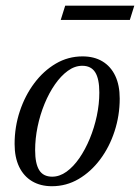

<svg xmlns="http://www.w3.org/2000/svg" viewBox="-20 -634 484 664"><path d="M265.5 -439Q305.5 -439 334.2 -421.8Q363 -404.5 378.5 -372Q394 -339.5 394 -293Q394 -234.5 376.2 -180Q358.5 -125.5 326.5 -82.8Q294.5 -40 252 -15Q209.5 10 159.5 10Q120 10 91 -7.2Q62 -24.5 46.2 -57.2Q30.5 -90 30.5 -136Q30.5 -195 48.5 -249.2Q66.5 -303.5 98.5 -346.2Q130.5 -389 173 -414Q215.5 -439 265.5 -439ZM160.5 -23Q186 -23 210 -40.2Q234 -57.5 254.5 -87.2Q275 -117 290.5 -154.5Q306 -192 314.8 -233.2Q323.5 -274.5 323.5 -314Q323.5 -361.5 309.2 -384Q295 -406.5 264.5 -406.5Q238.5 -406.5 214.5 -389Q190.5 -371.5 170 -342Q149.5 -312.5 134 -274.8Q118.5 -237 110 -195.8Q101.5 -154.5 101.5 -115Q101.5 -68.5 115.5 -45.8Q129.5 -23 160.5 -23ZM190 -565 205.5 -614.5H444.5L429 -565Z"/></svg>

Font: Newsreader 20pt
Style: Italic
Weight: 400
Italic angle: -17°
Version: Version 1.003